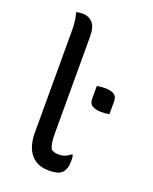

<svg xmlns="http://www.w3.org/2000/svg" viewBox="-143 -837 737 927"><g transform="rotate(20 225.0 -374.0)"><path d="M98 -662Q98 -719 86 -754Q93 -756 102 -757Q111 -758 120 -758Q150 -758 170 -737Q190 -716 190 -663V-174Q190 -144 192.5 -125Q195 -106 202 -91Q216 -79 240 -79Q260 -79 274.5 -85Q289 -91 301 -101H307Q310 -89 310 -71Q310 -48 305 -33.5Q300 -19 290 -8Q280 2 262.5 6Q245 10 225 10Q179 10 151 -10Q123 -30 110.5 -63Q98 -96 98 -136ZM406 -346Q397 -344 386 -343Q375 -342 364 -342Q339 -342 320.5 -351.5Q302 -361 302 -388V-453Q311 -455 323 -456Q335 -457 344 -457Q373 -457 389.5 -447Q406 -437 406 -411Z"/></g></svg>

Font: Recursive Sn Csl St
Style: Regular
Weight: 400
Version: Version 1.079;hotconv 1.0.112;makeotfexe 2.5.65598; ttfautoh